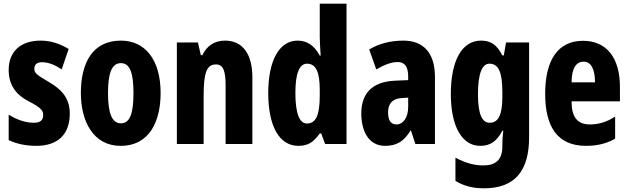

<svg xmlns="http://www.w3.org/2000/svg" viewBox="-20 -780 3408 1040"><path d="M358 -165C358 -249 313 -296 246 -335C176 -376 166 -385 166 -408C166 -431 181 -443 208 -443C245 -443 282 -426 314 -404L352 -515C302 -544 255 -560 200 -560C91 -560 27 -500 27 -401C27 -322 64 -269 132 -233C205 -196 214 -180 214 -157C214 -128 197 -115 163 -115C114 -115 65 -135 27 -159V-21C74 1 124 10 177 10C291 10 358 -50 358 -165Z M850 -276C850 -458 765 -560 635 -560C481 -560 418 -439 418 -276C418 -125 484 10 633 10C794 10 850 -129 850 -276ZM565 -275C565 -386 586 -438 635 -438C684 -438 703 -385 703 -276C703 -166 684 -112 635 -112C586 -112 565 -168 565 -275Z M1199 -560C1142 -560 1101 -533 1076 -481H1068L1052 -550H938V0H1083V-258C1083 -386 1099 -431 1150 -431C1191 -431 1202 -392 1202 -316V0H1347V-361C1347 -489 1293 -560 1199 -560Z M1596 10C1649 10 1678 -10 1712 -57H1720L1741 0H1857V-760H1712V-578C1712 -557 1714 -525 1717 -479H1712C1682 -535 1642 -560 1592 -560C1493 -560 1433 -453 1433 -276C1433 -98 1492 10 1596 10ZM1642 -111C1602 -111 1580 -166 1580 -277C1580 -381 1601 -435 1643 -435C1691 -435 1712 -391 1712 -292V-261C1712 -156 1691 -111 1642 -111Z M2165 -560C2094 -560 2031 -543 1980 -512L2018 -404C2065 -431 2102 -444 2134 -444C2173 -444 2191 -418 2191 -365V-346L2121 -343C2002 -338 1937 -280 1937 -165C1937 -76 1973 10 2066 10C2132 10 2169 -17 2204 -73H2206L2230 0H2336V-363C2336 -494 2273 -560 2165 -560ZM2157 -249 2191 -251V-201C2191 -143 2164 -106 2127 -106C2098 -106 2082 -127 2082 -171C2082 -220 2107 -246 2157 -249Z M2585 -560C2483 -560 2422 -453 2422 -271C2422 -96 2482 10 2581 10C2637 10 2671 -15 2701 -72H2706C2703 -49 2701 -16 2701 6V14C2701 89 2661 116 2598 116C2550 116 2503 104 2447 74V200C2492 227 2540 240 2602 240C2773 240 2846 141 2846 -37V-550H2721L2709 -480H2701C2670 -540 2637 -560 2585 -560ZM2631 -435C2680 -435 2701 -390 2701 -282V-254C2701 -159 2680 -115 2632 -115C2590 -115 2569 -165 2569 -269C2569 -381 2591 -435 2631 -435Z M3138 -559C3003 -559 2933 -456 2933 -272C2933 -94 2999 10 3154 10C3214 10 3266 -2 3312 -29V-148C3263 -118 3223 -106 3175 -106C3108 -106 3076 -145 3076 -231H3338V-310C3338 -466 3266 -559 3138 -559ZM3142 -446C3180 -446 3203 -408 3203 -334H3076C3077 -415 3103 -446 3142 -446Z"/></svg>

Font: Noto Sans Georgian ExtraCondensed ExtraBold
Style: Regular
Weight: 800
Width: 2
Designer: Monotype Design Team, Akaki Razmadze
Foundry: Google LLC
Version: Version 2.005